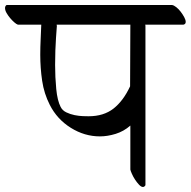

<svg xmlns="http://www.w3.org/2000/svg" viewBox="-63 -707 758 763"><path d="M135 -290Q112 -335 104.5 -386Q97 -437 97 -489Q97 -520 98.5 -550Q100 -580 101 -609H8Q2 -611 -6.5 -618.5Q-15 -626 -23 -635.5Q-31 -645 -37 -655.5Q-43 -666 -43 -675Q-43 -683 -37 -687H621Q628 -686 637.5 -678.5Q647 -671 655 -660.5Q663 -650 669 -639Q675 -628 675 -620Q675 -611 666 -609H514Q515 -607 515 -603V29Q511 36 505 36Q498 36 489.5 27Q481 18 473.5 6.5Q466 -5 461 -16.5Q456 -28 455 -33V-208Q429 -185 396.5 -175Q364 -165 334 -165Q273 -165 218.5 -199Q164 -233 135 -290ZM178 -282Q185 -268 200.5 -260.5Q216 -253 233.5 -249.5Q251 -246 266.5 -245.5Q282 -245 289 -245Q349 -245 388 -275.5Q427 -306 454 -364L455 -609H162Q162 -607 162.5 -606Q163 -605 163 -604Q163 -604 162 -590.5Q161 -577 159.5 -555.5Q158 -534 157 -506.5Q156 -479 156 -449Q156 -400 160.5 -353.5Q165 -307 178 -282Z"/></svg>

Font: Asar
Style: Regular
Weight: 400
Designer: Eben Sorkin
Foundry: Eben Sorkin, Pria Ravichandran
Version: Version 1.003; ttfautohint (v1.3) -l 8 -r 50 -G 0 -x 0 -H 45